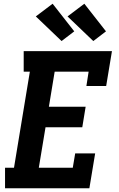

<svg xmlns="http://www.w3.org/2000/svg" viewBox="-20 -1009 640 1029"><path d="M7 0V-110H55L140 -625H107V-735H580L549 -548H443L455 -625H273L242 -437H439L421 -327H224L188 -110H370L383 -187H490L459 0ZM480 -789 342 -921 432 -989 548 -841ZM310 -789 172 -921 262 -989 378 -841Z"/></svg>

Font: Iosevka Curly Slab XBdExObl
Style: Regular
Weight: 800
Width: 7
Italic angle: -9°
Monospace: yes
Designer: Belleve Invis
Foundry: Belleve Invis
Version: Version 11.1.0; ttfautohint (v1.8.3)